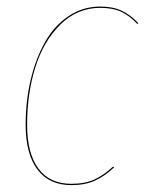

<svg xmlns="http://www.w3.org/2000/svg" viewBox="-20 -547 446 577"><path d="M281.2 -527.3Q318.8 -527.3 345.2 -515.1Q371.6 -502.9 396 -477.1L392.6 -475.1Q368.7 -500.5 343.5 -512Q318.4 -523.4 281.2 -523.4Q212.4 -523.4 161.6 -473.4Q110.8 -423.3 86.2 -344.7Q61.5 -266.1 61.5 -172.4Q61.5 -85.9 95.5 -40.3Q129.4 5.4 194.3 5.4Q235.4 5.4 263.7 -7.6Q292 -20.5 319.8 -46.4L322.8 -43.9Q294.9 -17.6 265.4 -4.2Q235.8 9.3 194.3 9.3Q127.9 9.3 92.5 -37.6Q57.1 -84.5 57.1 -172.4Q57.1 -242.7 72 -306.2Q86.9 -369.6 114.5 -419.2Q142.1 -468.8 185.3 -498Q228.5 -527.3 281.2 -527.3Z"/></svg>

Font: Fira Sans Compressed Four
Style: Italic
Weight: 100
Width: 3
Italic angle: -8°
Designer: Carrois Corporate & Edenspiekermann AG
Foundry: Carrois Corporate GbR & Edenspiekermann AG
Version: Version 4.203;PS 004.203;hotconv 1.0.88;makeotf.lib2.5.64775